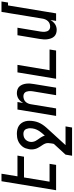

<svg xmlns="http://www.w3.org/2000/svg" viewBox="777 -1552 990 2584"><g transform="rotate(-90 1272.0 -260.0)"><path d="M4 0 125 -735H226L191 -520H470L455 -432H176L119 -88H359L345 0Z M468 215 483 127 627 -30Q629 -38 631 -47Q633 -56 634 -65Q638 -85 638.5 -106Q639 -127 632 -145.5Q625 -164 614 -180Q603 -196 592.5 -212.5Q582 -229 573 -246Q564 -263 559 -282.5Q554 -302 553 -322.5Q552 -343 556 -364Q560 -387 568 -410Q576 -433 591.5 -452.5Q607 -472 627 -487.5Q647 -503 670 -512Q693 -521 716.5 -524.5Q740 -528 763 -528Q792 -528 820 -522Q848 -516 871 -501Q894 -486 909.5 -463Q925 -440 932 -413Q939 -386 938.5 -357Q938 -328 933 -299Q928 -268 916 -238.5Q904 -209 886 -182Q868 -155 846 -130.5Q824 -106 802 -82L611 127H863L848 215ZM738 -152Q755 -169 770.5 -187.5Q786 -206 799 -225.5Q812 -245 821.5 -267Q831 -289 834 -311L835 -313Q836 -327 837.5 -342Q839 -357 836.5 -371Q834 -385 829 -398.5Q824 -412 814.5 -421.5Q805 -431 791.5 -435.5Q778 -440 763 -440Q745 -440 726 -435Q707 -430 692 -417.5Q677 -405 667.5 -387.5Q658 -370 655 -351V-350Q652 -330 655.5 -311.5Q659 -293 667 -277Q675 -261 686 -246.5Q697 -232 707 -217Q717 -202 725.5 -186Q734 -170 738 -152Z M1004 0 1090 -520H1191L1178 -443Q1188 -461 1202 -477.5Q1216 -494 1233.5 -505.5Q1251 -517 1271 -522.5Q1291 -528 1310 -528Q1337 -528 1361 -519.5Q1385 -511 1401 -493Q1417 -475 1426 -451.5Q1435 -428 1438 -402.5Q1441 -377 1439.5 -351Q1438 -325 1433 -299L1384 0H1283L1335 -313Q1337 -327 1338 -341.5Q1339 -356 1337 -370Q1335 -384 1331 -397Q1327 -410 1318 -420Q1309 -430 1296 -435Q1283 -440 1268 -440Q1249 -440 1229 -433Q1209 -426 1194.5 -411Q1180 -396 1172 -377Q1164 -358 1161 -339L1105 0Z M1504 0 1590 -520H1691L1619 -88H1898L1884 0Z M2163 8Q2136 8 2112 -0.5Q2088 -9 2072 -27Q2056 -45 2047.5 -68.5Q2039 -92 2035.5 -117.5Q2032 -143 2034 -169Q2036 -195 2040 -221L2090 -520H2191L2139 -207Q2137 -193 2136 -178.5Q2135 -164 2136.5 -150Q2138 -136 2142.5 -123Q2147 -110 2156 -100Q2165 -90 2178 -85Q2191 -80 2206 -80Q2225 -80 2244.5 -87Q2264 -94 2278.5 -109Q2293 -124 2301.5 -143Q2310 -162 2313 -181L2404 -735H2544L2530 -647H2491L2384 0H2283L2295 -77Q2285 -59 2271 -42.5Q2257 -26 2239.5 -14.5Q2222 -3 2202 2.5Q2182 8 2163 8Z"/></g></svg>

Font: Iosevka Term Curly Semibold
Style: Italic
Weight: 600
Italic angle: -9°
Designer: Belleve Invis
Foundry: Belleve Invis
Version: Version 32.3.0